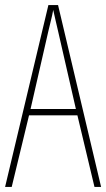

<svg xmlns="http://www.w3.org/2000/svg" viewBox="-20 -800 417 754"><path d="M351 -66 284 -347H94L26 -66H0L170 -780H208L377 -66ZM208 -678Q202 -703 198 -721Q194 -739 189 -761Q185 -739 180.5 -721.5Q176 -704 170 -678L100 -372H278Z"/></svg>

Font: Noto Sans Malayalam UI ExtraCondensed Thin
Style: Regular
Weight: 100
Width: 2
Designer: Jelle Bosma - Monotype Design Team
Foundry: Monotype Imaging Inc.
Version: Version 2.104; ttfautohint (v1.8.4.7-5d5b)